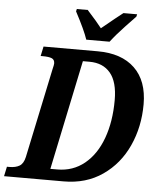

<svg xmlns="http://www.w3.org/2000/svg" viewBox="-83 -982 843 1034"><g transform="rotate(5 338.5 -465.5)"><path d="M-11 -52H2Q36 -52 57 -64.5Q78 -77 86 -113L188 -597Q194 -621 194 -628Q194 -649 178 -655.5Q162 -662 129 -662H118L129 -714H422Q551 -714 622 -646Q693 -578 693 -451Q693 -329 646 -226Q599 -123 510 -61.5Q421 0 300 0H-22ZM260 -61Q345 -61 407.5 -112Q470 -163 503 -253.5Q536 -344 536 -460Q536 -558 496 -606Q456 -654 383 -654H347L223 -61ZM287 -918 290 -931H349Q406 -868 428 -839Q513 -909 542 -931H616L613 -918Q607 -912 560 -862.5Q513 -813 481 -771H355Q339 -820 287 -918Z"/></g></svg>

Font: Noto Serif Narrow
Style: Bold Italic
Weight: 700
Width: 4
Italic angle: -12°
Designer: Monotype Design Team
Foundry: Monotype Imaging Inc.
Version: Version 1.001